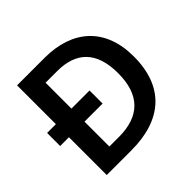

<svg xmlns="http://www.w3.org/2000/svg" viewBox="-173 -898 1081 1081"><g transform="rotate(-45 367.5 -357.0)"><path d="M315 -714H96V-405H26V-301H96V0H293C535 0 676 -123 676 -364C676 -593 535 -714 315 -714ZM313 -611C462 -611 547 -533 547 -360C547 -190 463 -103 296 -103H220V-301H364V-405H220V-611Z"/></g></svg>

Font: Noto Sans Kayah Li SemiBold
Style: Regular
Weight: 600
Designer: Monotype Design Team, Sérgio Martins
Foundry: Monotype Imaging Inc.
Version: Version 2.002